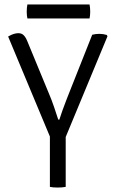

<svg xmlns="http://www.w3.org/2000/svg" viewBox="-20 -839 517 862"><path d="M394 -683Q401.5 -685 409.8 -686Q418 -687 425.5 -687Q435 -687 443.2 -685.8Q451.5 -684.5 459.5 -682L462.5 -676L275 -224V0Q260 3 238.5 3Q217.5 3 204 0V-226L16.5 -675Q32 -684 42.8 -687Q53.5 -690 62.5 -690Q77 -690 86 -681.2Q95 -672.5 102 -655.5L201.5 -414.5Q211.5 -391.5 222.8 -358.5Q234 -325.5 241.5 -302H246.5Q251.5 -318.5 259.8 -341.5Q268 -364.5 276 -385Q284 -405.5 287.5 -414.5ZM103 -756Q100 -769.5 100 -786.5Q100 -804.5 103 -819H382Q385 -804.5 385 -786.5Q385 -769.5 382 -756Z"/></svg>

Font: Signika Negative SC Light
Style: Regular
Weight: 300
Designer: Anna Giedryś
Foundry: Anna Giedryś
Version: Version 2.000; ttfautohint (v1.8.3) -l 8 -r 50 -G 200 -x 9 -